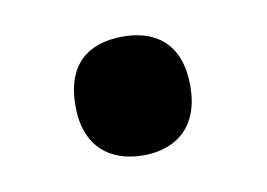

<svg xmlns="http://www.w3.org/2000/svg" viewBox="-34 -185 336 242"><g transform="rotate(-10 133.5 -64.0)"><path d="M60 -64C60 -12 91 12 134 12C175 12 207 -11 207 -64C207 -119 175 -140 134 -140C90 -140 60 -118 60 -64Z"/></g></svg>

Font: Noto Sans Gujarati UI SemiCondensed SemiBold
Style: Regular
Weight: 600
Width: 4
Designer: Jelle Bosma - Monotype Design Team, Universal Thirst
Foundry: Monotype Imaging Inc.
Version: Version 2.106